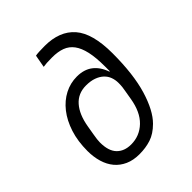

<svg xmlns="http://www.w3.org/2000/svg" viewBox="-211 -881 1021 1021"><g transform="rotate(-45 300.0 -370.0)"><path d="M245 12Q199 12 164.5 -3.5Q130 -19 107 -46.5Q84 -74 72.5 -112.5Q61 -151 61 -196Q61 -269 80 -328Q99 -387 132 -429Q165 -471 208.5 -493.5Q252 -516 301 -516Q355 -516 390 -489Q425 -462 442 -412H445V-448Q445 -515 435 -559.5Q425 -604 405 -631Q385 -658 354 -669.5Q323 -681 280 -681Q256 -681 240 -680Q224 -679 213 -677L226 -748Q234 -750 253 -751Q272 -752 295 -752Q407 -752 465 -685.5Q523 -619 523 -469Q523 -311 491.5 -206.5Q460 -102 410 -52Q372 -14 332 -1Q292 12 245 12ZM250 -56Q314 -56 360 -100Q406 -144 420 -229L429 -282Q431 -291 432.5 -304.5Q434 -318 434 -335Q434 -358 426.5 -378.5Q419 -399 402.5 -414.5Q386 -430 361 -439Q336 -448 302 -448Q242 -448 205 -406Q168 -364 155 -287L146 -234Q143 -216 141.5 -204Q140 -192 140 -181Q140 -117 169.5 -86.5Q199 -56 250 -56Z"/></g></svg>

Font: IBM Plex Mono
Style: Italic
Weight: 400
Italic angle: -9°
Monospace: yes
Designer: Mike Abbink, Paul van der Laan, Pieter van Rosmalen
Foundry: Bold Monday
Version: Version 2.3